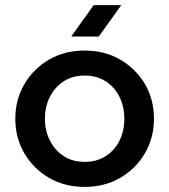

<svg xmlns="http://www.w3.org/2000/svg" viewBox="-20 -720 663 752"><path d="M312 12Q233 12 172 -23.5Q111 -59 75.5 -119.5Q40 -180 40 -255Q40 -330 75.5 -390.5Q111 -451 172 -486.5Q233 -522 312 -522Q390 -522 451 -486.5Q512 -451 547.5 -391Q583 -331 583 -255Q583 -180 547.5 -119.5Q512 -59 451 -23.5Q390 12 312 12ZM312 -86Q359 -86 394 -108.5Q429 -131 448 -169Q467 -207 467 -255Q467 -302 448 -340.5Q429 -379 394 -401.5Q359 -424 312 -424Q264 -424 229.5 -401.5Q195 -379 175.5 -341Q156 -303 156 -255Q156 -208 175.5 -169.5Q195 -131 229.5 -108.5Q264 -86 312 -86ZM259 -577 347 -700H455L367 -577Z"/></svg>

Font: MuseoModerno Thin Medium
Style: Regular
Weight: 500
Version: Version 1.003